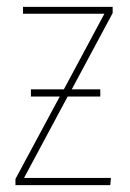

<svg xmlns="http://www.w3.org/2000/svg" viewBox="-20 -539 378 559"><path d="M308 -519V-501L189 -279H272V-258H177L50 -21H303L301 0H25V-18L154 -258H70V-279H166L284 -499H47V-519Z"/></svg>

Font: Fira Sans Extra Condensed Thin
Style: Regular
Weight: 250
Width: 1
Designer: Carrois Corporate & Edenspiekermann AG
Foundry: Carrois Corporate GbR & Edenspiekermann AG
Version: Version 4.203